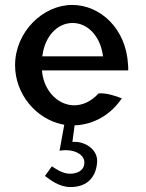

<svg xmlns="http://www.w3.org/2000/svg" viewBox="-20 -505 589 777"><path d="M395 -289 397 -277H151L153 -288C163 -354 209 -412 274 -412C335 -412 383 -359 395 -289ZM151 -209 150 -220H499C499 -229 499 -236 498 -245C490 -389 386 -485 272 -485C154 -485 41 -376 41 -241C41 -123 127 -24 231 -2L240 0L221 105C227 104 239 102 252 103C290 104 326 125 321 159C318 187 290 198 263 198C232 198 204 177 190 168L162 207C182 222 219 252 265 252C338 252 370 206 373 150C376 100 325 69 283 69H273L282 2H289C360 -3 427 -39 473 -107C450 -116 410 -130 379 -127C348 -93 311 -77 274 -79C210 -83 160 -140 151 -209Z"/></svg>

Font: Bluebird
Style: LiNrw
Weight: 300
Designer: Jasper
Foundry: Cannot Into Space Fonts
Version: Version 0.98